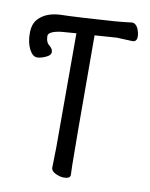

<svg xmlns="http://www.w3.org/2000/svg" viewBox="-83 -775 666 853"><g transform="rotate(10 250.0 -348.5)"><path d="M479 -657Q479 -633 459 -633Q403 -636 388 -636L289 -629Q290 -74 291.5 -45.5Q293 -17 293 0Q293 17 263 17Q247 17 226.5 7.5Q206 -2 206 -18L208 -107V-624Q171 -621 143 -619Q115 -616 99 -608.5Q83 -601 83 -590Q83 -561 101 -548Q115 -536 115 -522Q115 -508 92.5 -498Q70 -488 54 -488Q34 -488 19 -517Q4 -546 4 -588.5Q4 -631 25 -653Q60 -692 133 -693Q188 -694 365 -706Q403 -709 443 -714Q461 -714 471 -692Q479 -672 479 -657Z"/></g></svg>

Font: Moon Stars Kai HW
Style: Bold
Weight: 700
Designer: GuiWonder
Version: Version 1.101